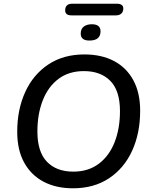

<svg xmlns="http://www.w3.org/2000/svg" viewBox="-20 -1008 815 1037"><path d="M374 9Q283 9 215.5 -26.5Q148 -62 110.5 -130Q73 -198 73 -296Q73 -416 116 -510.5Q159 -605 240.5 -659.5Q322 -714 436 -714Q528 -714 595.5 -678.5Q663 -643 700 -575Q737 -507 737 -410Q737 -289 694 -194.5Q651 -100 569.5 -45.5Q488 9 374 9ZM376 -81Q457 -81 513.5 -123.5Q570 -166 599 -240Q628 -314 628 -408Q628 -518 576 -571Q524 -624 433 -624Q352 -624 296 -582Q240 -540 211 -466Q182 -392 182 -298Q182 -188 233.5 -134.5Q285 -81 376 -81ZM366 -925Q332 -925 332 -952Q332 -988 371 -988H610Q646 -988 646 -962Q646 -945 635.5 -935Q625 -925 607 -925ZM463 -789Q416 -789 416 -826Q416 -852 432.5 -864.5Q449 -877 476 -877Q523 -877 523 -839Q523 -789 463 -789Z"/></svg>

Font: Nunito SemiBold
Style: Italic
Weight: 600
Italic angle: -9°
Designer: Vernon Adams
Foundry: Vernon Adams
Version: Version 3.601; ttfautohint (v1.8.2.53-6de2)